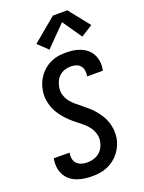

<svg xmlns="http://www.w3.org/2000/svg" viewBox="-179 -1061 865 1151"><g transform="rotate(-20 253.5 -485.0)"><path d="M204 8Q179 8 154 4.5Q129 1 106.5 -7.5Q84 -16 65.5 -31Q47 -46 35.5 -67Q24 -88 20.5 -113Q17 -138 21 -163Q21 -165 21.5 -167.5Q22 -170 23 -172H123Q123 -171 122.5 -169.5Q122 -168 122 -167Q119 -149 123 -131.5Q127 -114 139 -102Q151 -90 168.5 -85Q186 -80 204 -80Q223 -80 243 -85.5Q263 -91 279 -103.5Q295 -116 305 -134.5Q315 -153 318 -172Q323 -198 315.5 -222Q308 -246 294 -265Q280 -284 261.5 -299.5Q243 -315 224 -329.5Q205 -344 187.5 -360.5Q170 -377 155 -395Q140 -413 127.5 -433.5Q115 -454 107.5 -477.5Q100 -501 97.5 -526Q95 -551 100 -577Q103 -600 112.5 -622.5Q122 -645 136.5 -665Q151 -685 170.5 -700.5Q190 -716 212.5 -726Q235 -736 258.5 -739.5Q282 -743 305 -743Q330 -743 354 -739.5Q378 -736 400 -727Q422 -718 439.5 -703Q457 -688 467.5 -667.5Q478 -647 481.5 -623Q485 -599 480 -574Q480 -572 479.5 -569.5Q479 -567 479 -565H378Q379 -566 379 -567.5Q379 -569 379 -570Q382 -587 379 -604Q376 -621 365.5 -633Q355 -645 338.5 -650Q322 -655 305 -655Q286 -655 267.5 -649Q249 -643 234 -630Q219 -617 210.5 -599Q202 -581 199 -563Q194 -537 201 -513Q208 -489 222.5 -470Q237 -451 255.5 -436Q274 -421 292.5 -406Q311 -391 329 -375Q347 -359 362 -340.5Q377 -322 389.5 -301.5Q402 -281 409.5 -258Q417 -235 419.5 -209.5Q422 -184 418 -158Q414 -135 404 -112Q394 -89 378.5 -69Q363 -49 342.5 -33.5Q322 -18 299 -8.5Q276 1 252 4.5Q228 8 204 8ZM221 -793 159 -852 310 -978H402L507 -846L433 -799L348 -922Z"/></g></svg>

Font: Iosevka SS04 Semibold
Style: Italic
Weight: 600
Italic angle: -9°
Monospace: yes
Designer: Belleve Invis
Foundry: Belleve Invis
Version: Version 19.0.0; ttfautohint (v1.8.4)